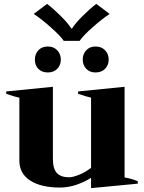

<svg xmlns="http://www.w3.org/2000/svg" viewBox="-20 -958 744 991"><path d="M154 -886 223 -938Q257 -912 294.5 -874.5Q332 -837 348 -811H352Q368 -837 405.5 -874.5Q443 -912 477 -938L546 -886Q510 -863 458.5 -817.5Q407 -772 391 -747H309Q293 -772 241.5 -817.5Q190 -863 154 -886ZM294 -650Q294 -622 275.5 -603Q257 -584 227 -584Q196 -584 178 -602.5Q160 -621 160 -650Q160 -679 178 -698.5Q196 -718 227 -718Q257 -718 275.5 -698.5Q294 -679 294 -650ZM473 -718Q504 -718 522.5 -698.5Q541 -679 541 -650Q541 -622 522.5 -603Q504 -584 473 -584Q443 -584 425 -603Q407 -622 407 -650Q407 -679 425 -698.5Q443 -718 473 -718ZM691 -23V-10L450 13V-40Q415 -18 373.5 -4Q332 10 289 10Q192 10 136 -26Q80 -62 80 -129V-454Q57 -458 12 -474V-486L253 -510V-139Q253 -86 274 -64.5Q295 -43 336 -43Q356 -43 388.5 -56Q421 -69 450 -92V-454Q429 -458 383 -474V-486L623 -510V-42Q652 -38 691 -23Z"/></svg>

Font: Trirong ExtraBold
Style: Regular
Weight: 800
Designer: Katatrad Team
Foundry: CadsonDemak
Version: Version 1.001